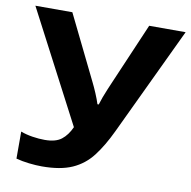

<svg xmlns="http://www.w3.org/2000/svg" viewBox="-79 -776 858 864"><g transform="rotate(10 350.0 -343.5)"><path d="M700.2 -697.3 466.3 -203.6Q433.1 -133.3 396.5 -85.7Q359.9 -38.1 306.2 -14.2Q252.4 9.8 167.5 9.8Q140.6 9.8 108.6 6.1Q76.7 2.4 49.3 -4.9V-128.4Q73.7 -119.1 103.3 -114.5Q132.8 -109.9 159.7 -109.9Q209.5 -109.9 235.8 -130.4Q262.2 -150.9 279.3 -189L13.7 -697.3H182.6L327.1 -402.3Q335.9 -384.8 347.7 -357.2Q359.4 -329.6 365.7 -309.1H371.6Q376 -324.2 383.5 -344.5Q391.1 -364.7 398.9 -383.1Q406.7 -401.4 410.6 -410.6L533.7 -697.3Z"/></g></svg>

Font: Lunasima
Style: Bold
Weight: 700
Designer: The DocRepair Project, Monotype Design Team
Foundry: Google
Version: Version 2.009